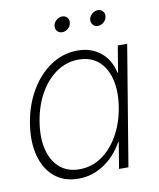

<svg xmlns="http://www.w3.org/2000/svg" viewBox="-81 -768 699 844"><g transform="rotate(-10 268.5 -346.5)"><path d="M202.6 11.2Q136.7 11.2 94.5 -24.9Q52.2 -61 36.1 -123.8Q20 -186.5 33.2 -267.1Q46.4 -346.7 83.5 -409.4Q120.6 -472.2 175 -508.3Q229.5 -544.4 294.4 -544.4Q354.5 -544.4 396.2 -510.7Q438 -477.1 450.7 -417.5H453.1L472.7 -535.6H514.6L425.8 0H383.8L403.3 -117.2H400.9Q367.2 -57.1 314.9 -22.9Q262.7 11.2 202.6 11.2ZM213.4 -28.8Q268.1 -28.8 312.7 -59.6Q357.4 -90.3 387.9 -144.3Q418.5 -198.2 429.7 -267.1Q440.9 -335.4 428.2 -389.2Q415.5 -442.9 380.9 -473.6Q346.2 -504.4 292 -504.4Q238.8 -504.4 194.1 -474.4Q149.4 -444.3 118.7 -390.9Q87.9 -337.4 76.2 -267.1Q64.5 -196.8 77.4 -143.1Q90.3 -89.4 125 -59.1Q159.7 -28.8 213.4 -28.8ZM242.7 -635.3Q228.5 -635.3 220.2 -645.3Q211.9 -655.3 213.9 -669.4Q216.3 -683.6 228 -693.6Q239.7 -703.6 253.9 -703.6Q268.1 -703.6 276.4 -693.6Q284.7 -683.6 282.2 -669.4Q280.3 -655.3 268.6 -645.3Q256.8 -635.3 242.7 -635.3ZM401.9 -635.3Q387.7 -635.3 379.4 -645.3Q371.1 -655.3 373 -669.4Q375.5 -683.6 387.2 -693.6Q398.9 -703.6 413.1 -703.6Q427.2 -703.6 435.5 -693.6Q443.8 -683.6 441.4 -669.4Q439.5 -655.3 427.7 -645.3Q416 -635.3 401.9 -635.3Z"/></g></svg>

Font: Inter Display Extra Light
Style: Italic
Weight: 200
Italic angle: -9.39999°
Designer: Rasmus Andersson
Foundry: rsms
Version: Version 4.000;git-4fc901f